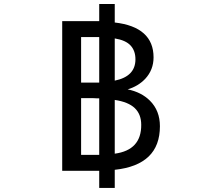

<svg xmlns="http://www.w3.org/2000/svg" viewBox="-20 -836 1040 942"><path d="M543 -647.5V-440.4Q644.5 -460.9 644.5 -544.9Q644.5 -586.9 620.6 -612.8Q596.7 -638.7 543 -647.5ZM466.8 -654.3H459H377.9V-430.7H436.5Q462.9 -430.7 466.8 -430.7ZM543 -82Q673.8 -99.6 672.9 -223.6Q672.9 -275.4 641.1 -305.7Q609.4 -335.9 543 -345.7ZM466.8 -76.2V-353.5H456.1Q443.4 -354.5 436.5 -354.5H377.9V-76.2ZM606.4 -397.5Q673.8 -383.8 715.8 -341.8Q764.6 -293 764.6 -216.8Q764.6 -121.1 709 -67.9Q653.3 -14.6 543 -2.9V85.9H466.8V2H455.1H285.2V-732.4H446.3H466.8V-816.4H543V-725.6Q637.7 -714.8 685.5 -671.9Q733.4 -628.9 733.4 -554.7Q733.4 -493.2 692.4 -449.2Q658.2 -413.1 606.4 -397.5Z"/></svg>

Font: Gen Shin Gothic Monospace Regular
Style: Regular
Weight: 400
Designer: [Source Han Sans]
Ryoko NISHIZUKA  (kana & ideographs); Paul D. Hunt (Latin, Greek & Cyrillic); Wenlong ZHANG  (bopomofo
Version: Version 1.002.20150607